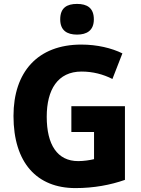

<svg xmlns="http://www.w3.org/2000/svg" viewBox="-20 -952 721 982"><path d="M374 -932C322 -932 288 -912 288 -853C288 -796 323 -775 374 -775C424 -775 460 -796 460 -853C460 -912 425 -932 374 -932ZM345 -409V-277H461V-138C441 -133 408 -128 380 -128C273 -128 219 -212 219 -355C219 -493 275 -586 397 -586C455 -586 508 -572 555 -548L606 -679C551 -706 477 -724 396 -724C172 -724 49 -583 49 -359C49 -119 169 10 366 10C460 10 545 -6 619 -32V-409Z"/></svg>

Font: Noto Sans Lao SemiCondensed ExtraBold
Style: Regular
Weight: 800
Width: 4
Designer: Monotype Design Team
Foundry: Monotype Imaging Inc.
Version: Version 2.003